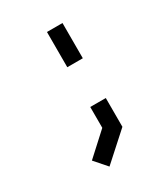

<svg xmlns="http://www.w3.org/2000/svg" viewBox="-99 -248 383 439"><g transform="rotate(-30 92.0 -28.0)"><path d="M93 -104V-197H134V-104ZM63 141 35 109 93 56V1H134V77Z"/></g></svg>

Font: Turret Road Light
Style: Regular
Weight: 300
Designer: Noponies
Foundry: Noponies
Version: Version 1.001; ttfautohint (v1.8)